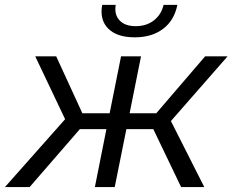

<svg xmlns="http://www.w3.org/2000/svg" viewBox="-58 -754 938 774"><path d="M765.5 0H672L560 -233.5H451.5L404.5 0H324.5L371 -233.5H264L61.5 0H-38L204.5 -273.5L84 -527H168.5L274 -297.5H384L430 -527H510.5L464.5 -297.5H572L769 -527H859.5L631 -266ZM485 -603.5Q413.5 -603.5 378.2 -638.8Q343 -674 354 -734.5H408.5Q402 -695 424 -671.8Q446 -648.5 489 -648.5Q532 -648.5 562 -671.5Q592 -694.5 601.5 -734.5H657Q644.5 -671.5 599.2 -637.5Q554 -603.5 485 -603.5Z"/></svg>

Font: Argentum Sans Light
Style: Italic
Weight: 300
Italic angle: -11.3°
Designer: Julieta Ulanovsky (font), Owen Earl (portions from Jones font), Cristiano Sobral (main changes and remaster)
Foundry: Julieta Ulanovsky (font), Owen Earl (portions from Jones font), Cristiano Sobral (main changes and remaster)
Version: Version 3.127